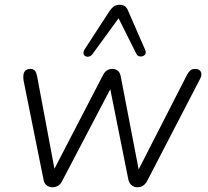

<svg xmlns="http://www.w3.org/2000/svg" viewBox="-20 -782 875 808"><path d="M200 6Q187 6 176.5 -2Q166 -10 163 -27L79 -444Q77 -459 79 -469.5Q81 -480 88.5 -486Q96 -492 107 -492Q121 -492 127 -484.5Q133 -477 136 -462L216 -35H190L414 -467Q421 -480 430.5 -486Q440 -492 453 -492Q466 -492 475.5 -484.5Q485 -477 488 -461L570 -35H546L768 -469Q775 -481 782 -486.5Q789 -492 801 -492Q814 -492 820.5 -486Q827 -480 827.5 -470.5Q828 -461 822 -450L599 -20Q592 -7 582 -0.5Q572 6 558 6Q545 6 534.5 -2Q524 -10 520 -27L438 -437H460L242 -21Q236 -8 225.5 -1Q215 6 200 6ZM591 -572Q595 -562 592 -555.5Q589 -549 581.5 -546Q574 -543 566 -545Q558 -547 554 -555L479 -705L369 -554Q363 -546 354.5 -544Q346 -542 339.5 -545.5Q333 -549 331.5 -556.5Q330 -564 336 -574L442 -737Q452 -751 462 -756.5Q472 -762 484 -762Q496 -762 505 -756Q514 -750 519 -737Z"/></svg>

Font: Nunito ExtraLight Light
Style: Italic
Weight: 300
Italic angle: -9°
Version: Version 3.602